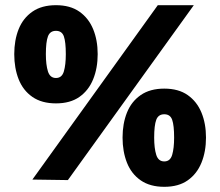

<svg xmlns="http://www.w3.org/2000/svg" viewBox="-20 -693 850 741"><path d="M196 -294Q141 -294 105 -319Q69 -344 52 -387Q35 -430 35 -484Q35 -538 52 -580.5Q69 -623 105 -648Q141 -673 196 -673Q251 -673 286.5 -648Q322 -623 339.5 -580.5Q357 -538 357 -484Q357 -430 339.5 -387Q322 -344 286.5 -319Q251 -294 196 -294ZM157 -484Q157 -443 165 -417.5Q173 -392 196 -392Q219 -392 226.5 -417.5Q234 -443 234 -484Q234 -531 226.5 -552.5Q219 -574 196 -574Q173 -574 165 -552.5Q157 -531 157 -484ZM614 28Q559 28 523 3Q487 -22 470 -65Q453 -108 453 -162Q453 -216 470 -258.5Q487 -301 523 -326Q559 -351 614 -351Q669 -351 704.5 -326Q740 -301 757.5 -258.5Q775 -216 775 -162Q775 -108 757.5 -65Q740 -22 704.5 3Q669 28 614 28ZM575 -162Q575 -121 583 -95.5Q591 -70 614 -70Q637 -70 644.5 -95.5Q652 -121 652 -162Q652 -209 644.5 -230.5Q637 -252 614 -252Q591 -252 583 -230.5Q575 -209 575 -162ZM728 -673 242 2 105 0 589 -673Z"/></svg>

Font: Josefin Sans Thin
Style: Bold
Weight: 700
Version: Version 2.000